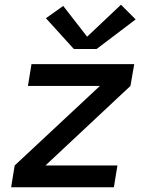

<svg xmlns="http://www.w3.org/2000/svg" viewBox="-20 -791 640 811"><path d="M27 0 42 -92 402 -428H98L113 -520H547L531 -428L172 -92H476L461 0ZM388 -584H292L174 -714L247 -766L348 -636L491 -771L553 -709Z"/></svg>

Font: Iosevka SS04 SmBd Ex Obl
Style: Regular
Weight: 600
Width: 7
Italic angle: -9°
Monospace: yes
Designer: Belleve Invis
Foundry: Belleve Invis
Version: Version 19.0.0; ttfautohint (v1.8.4)